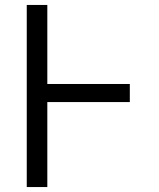

<svg xmlns="http://www.w3.org/2000/svg" viewBox="-20 -755 640 775"><path d="M88 0V-735H171V-416H504V-343H171V0Z"/></svg>

Font: Iosevka SS04 Extended
Style: Regular
Weight: 400
Width: 7
Monospace: yes
Designer: Belleve Invis
Foundry: Belleve Invis
Version: Version 19.0.0; ttfautohint (v1.8.4)